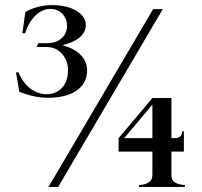

<svg xmlns="http://www.w3.org/2000/svg" viewBox="-20 -736 795 756"><path d="M170 -351C260 -351 323 -388 323 -459C323 -507 285 -543 225 -558C279 -570 318 -597 318 -638C318 -682 263 -716 186 -716C152 -716 110 -707 80 -689L68 -605H79C97 -664 137 -701 178 -701C218 -701 244 -670 244 -634C244 -597 216 -566 165 -566H131L124 -551H163C218 -551 248 -504 248 -460C248 -399 211 -365 164 -365C118 -365 76 -395 53 -451H43L56 -375C91 -360 131 -351 170 -351ZM655 -46V-139H704V-219H697C697 -199 687 -192 664 -192H655V-350H580L447 -192V-139H580V-46C580 -18 557 -10 527 -7V0H708V-7C680 -10 655 -16 655 -46ZM469 -192 580 -324V-192ZM583 -700 171 0H209L621 -700Z"/></svg>

Font: Sprat
Style: Regular
Weight: 400
Designer: Ethan Nakache
Foundry: Collletttivo
Version: Version 2.000;Glyphs 3.2 (3217)